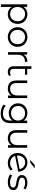

<svg xmlns="http://www.w3.org/2000/svg" viewBox="2119 -2890 969 5247"><g transform="rotate(90 2603.5 -266.5)"><path d="M370 4.7Q302.4 4.7 247.2 -26.5Q192.1 -57.8 159.6 -117.6Q127.1 -177.5 127.1 -262.5Q127.1 -348.6 159 -408.2Q190.9 -467.7 246.1 -499Q301.2 -530.2 370 -530.2Q445.5 -530.2 504.8 -496.4Q564 -462.6 598.2 -402.5Q632.3 -342.4 632.3 -262.5Q632.3 -183.1 598.2 -123Q564 -62.9 504.8 -29.1Q445.5 4.7 370 4.7ZM99.1 194V-525.5H167.3V-367.2L160.1 -261.5L170.1 -155.8V194ZM364.9 -57.9Q420.7 -57.9 465 -83.3Q509.2 -108.7 535 -155.2Q560.7 -201.7 560.7 -262.5Q560.7 -324.3 535 -370.3Q509.2 -416.3 465 -442Q420.7 -467.6 364.9 -467.6Q309.1 -467.6 264.8 -442Q220.5 -416.3 194.7 -370.3Q169 -324.3 169 -262.5Q169 -201.7 194.7 -155.2Q220.5 -108.7 264.8 -83.3Q309.1 -57.9 364.9 -57.9Z M991.5 4.7Q914.6 4.7 854.3 -29.7Q794 -64 759.1 -124.7Q724.1 -185.5 724.1 -263.1Q724.1 -341.7 759.2 -401.6Q794.2 -461.5 854.3 -495.9Q914.4 -530.2 991.5 -530.2Q1068.6 -530.2 1129.2 -495.9Q1189.8 -461.6 1224.4 -401.7Q1258.9 -341.9 1258.9 -263.1Q1258.9 -185.3 1224.4 -124.6Q1190 -64 1129.1 -29.7Q1068.3 4.7 991.5 4.7ZM991.5 -57.9Q1047.9 -57.9 1092.2 -83.5Q1136.4 -109.2 1161.9 -155.7Q1187.4 -202.2 1187.4 -263Q1187.4 -324.8 1161.9 -370.8Q1136.4 -416.8 1092.2 -442.2Q1047.9 -467.6 991.8 -467.6Q935.7 -467.6 891.6 -442.2Q847.6 -416.8 821.6 -370.8Q795.6 -324.8 795.6 -263Q795.6 -202.2 821.6 -155.7Q847.6 -109.2 891.6 -83.5Q935.6 -57.9 991.5 -57.9Z M1404.1 0V-525.5H1472.3V-381.9L1465.2 -407Q1487.3 -466.5 1539.3 -498.4Q1591.2 -530.2 1668.5 -530.2V-460.9Q1664.1 -461.5 1660 -461.8Q1656 -462 1651.7 -462Q1569.5 -462 1522.3 -411.6Q1475.1 -361.2 1475.1 -268.4V0Z M1945.6 4.7Q1871.6 4.7 1831.6 -35.4Q1791.7 -75.5 1791.7 -148.4V-640.8H1862.7V-152.2Q1862.7 -105.7 1886 -80.7Q1909.3 -55.7 1953.4 -55.7Q2000.3 -55.7 2031.5 -82.6L2056.2 -31.7Q2036 -13.3 2006.2 -4.3Q1976.4 4.7 1945.6 4.7ZM1830.6 -466.3V-525.5H2022.4V-466.3Z M2402.5 4.7Q2334.8 4.7 2284.7 -20.1Q2234.7 -44.9 2207.2 -95.1Q2179.7 -145.4 2179.7 -220.5V-525.5H2250.7V-227.9Q2250.7 -144.3 2292.2 -101.7Q2333.7 -59.1 2409.4 -59.1Q2464.2 -59.1 2504.4 -81.7Q2544.6 -104.4 2566.5 -147.3Q2588.4 -190.3 2588.4 -249.6V-525.5H2659.4V0H2591.2V-143.7L2602.3 -117.5Q2577.4 -60.1 2524.9 -27.7Q2472.3 4.7 2402.5 4.7Z M3081 198.7Q3009.3 198.7 2943.2 177.7Q2877.1 156.7 2835.6 117.8L2871.7 63.6Q2909.4 97.5 2963.8 116.8Q3018.3 136.1 3078.7 136.1Q3178.8 136.1 3226.1 89.3Q3273.4 42.5 3273.4 -55.5V-185.8L3283.4 -275.8L3276.2 -366.4V-525.5H3344.4V-63.6Q3344.4 71.6 3277.8 135.2Q3211.2 198.7 3081 198.7ZM3068.3 -20.4Q2992.9 -20.4 2933.1 -52.9Q2873.3 -85.4 2838.7 -143Q2804.1 -200.5 2804.1 -275.8Q2804.1 -351.5 2838.7 -408.8Q2873.3 -466.2 2933.1 -498.2Q2992.9 -530.2 3068.3 -530.2Q3137.9 -530.2 3193.8 -501Q3249.7 -471.9 3283.1 -415.1Q3316.4 -358.3 3316.4 -275.8Q3316.4 -193.7 3283.1 -136.7Q3249.7 -79.7 3193.8 -50.1Q3137.9 -20.4 3068.3 -20.4ZM3075.1 -83Q3133.4 -83 3178.3 -107.4Q3223.1 -131.8 3248.8 -175.5Q3274.5 -219.1 3274.5 -275.8Q3274.5 -332.9 3248.8 -376.1Q3223.1 -419.3 3178.3 -443.5Q3133.4 -467.6 3075.1 -467.6Q3017.7 -467.6 2972.3 -443.5Q2927 -419.3 2901.3 -376.1Q2875.6 -332.9 2875.6 -275.8Q2875.6 -219.1 2901.3 -175.5Q2927 -131.8 2972.3 -107.4Q3017.7 -83 3075.1 -83Z M3759.5 4.7Q3691.8 4.7 3641.7 -20.1Q3591.7 -44.9 3564.2 -95.1Q3536.7 -145.4 3536.7 -220.5V-525.5H3607.7V-227.9Q3607.7 -144.3 3649.2 -101.7Q3690.7 -59.1 3766.4 -59.1Q3821.2 -59.1 3861.4 -81.7Q3901.6 -104.4 3923.5 -147.3Q3945.4 -190.3 3945.4 -249.6V-525.5H4016.4V0H3948.2V-143.7L3959.3 -117.5Q3934.4 -60.1 3881.9 -27.7Q3829.3 4.7 3759.5 4.7Z M4437.6 4.7Q4355.8 4.7 4293.4 -29.7Q4230.9 -64 4196 -124.6Q4161.1 -185.3 4161.1 -263Q4161.1 -341.1 4194.6 -401.3Q4228 -461.5 4286.7 -495.8Q4345.3 -530.2 4420.7 -530.2Q4491.6 -530.2 4547.4 -498.4Q4603.3 -466.6 4636.9 -410.2Q4670.5 -353.7 4672.8 -279.4L4221 -191.2L4216.7 -243.2L4631.8 -323.6L4605.2 -285.8Q4604.5 -336.4 4580.9 -377.9Q4557.3 -419.5 4516.2 -444.4Q4475.2 -469.3 4420.7 -469.3Q4364.9 -469.3 4321.6 -443.9Q4278.3 -418.6 4254.1 -373.1Q4229.9 -327.6 4229.9 -267.7Q4229.9 -204.2 4256.4 -156.9Q4282.9 -109.6 4330.1 -83.8Q4377.3 -57.9 4439.3 -57.9Q4488.4 -57.9 4529.5 -75.1Q4570.6 -92.3 4600.5 -127.2L4640 -80.9Q4605.4 -38.9 4552.9 -17.1Q4500.4 4.7 4437.6 4.7ZM4349.2 -607 4487 -730.6H4581.9L4420 -607Z M4959.2 4.7Q4894 4.7 4835.8 -13.9Q4777.7 -32.5 4745.3 -60.1L4776.6 -116.3Q4808.6 -91.6 4858.6 -74.2Q4908.6 -56.8 4963.8 -56.8Q5038.8 -56.8 5072 -80.3Q5105.2 -103.8 5105.2 -142.9Q5105.2 -172 5086.7 -188.4Q5068.3 -204.8 5037.9 -213.4Q5007.6 -222.1 4971 -228Q4934.4 -233.8 4897.8 -242.1Q4861.2 -250.4 4830.9 -265.8Q4800.5 -281.1 4782.1 -308Q4763.6 -334.9 4763.6 -379.6Q4763.6 -423.1 4788 -457.1Q4812.4 -491.1 4858.8 -510.6Q4905.3 -530.2 4972.1 -530.2Q5023 -530.2 5074.2 -516.8Q5125.5 -503.5 5157.9 -480.6L5126.6 -424.4Q5092.2 -448.2 5052.2 -458.5Q5012.2 -468.7 4971.6 -468.7Q4901.3 -468.7 4867.9 -444.2Q4834.5 -419.7 4834.5 -382.5Q4834.5 -351.8 4852.9 -334.7Q4871.4 -317.6 4901.7 -308.1Q4932.1 -298.7 4968.7 -292.8Q5005.3 -287 5041.6 -278.7Q5078 -270.4 5108.4 -255.5Q5138.7 -240.7 5157.2 -214.5Q5175.6 -188.3 5175.6 -144.6Q5175.6 -99.4 5150.1 -65.7Q5124.5 -32.1 5076.4 -13.7Q5028.2 4.7 4959.2 4.7Z"/></g></svg>

Font: Montserrat Alternates Thin
Style: Regular
Weight: 100
Designer: Julieta Ulanovsky
Foundry: Julieta Ulanovsky
Version: Version 9.000